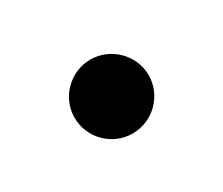

<svg xmlns="http://www.w3.org/2000/svg" viewBox="-44 -642 371 319"><g transform="rotate(-30 141.5 -482.0)"><path d="M141.3 -410.9C180 -410.9 212.4 -442.5 212.4 -481.9C212.4 -520.6 180 -552.6 141.3 -552.6C102.3 -552.6 70.3 -520.6 70.3 -481.9C70.3 -442.5 102.3 -410.9 141.3 -410.9Z"/></g></svg>

Font: Magic Ui Pro Medium
Style: Regular
Weight: 500
Designer: Stefan Endress, Andreas Faust
Version: Version 1.000;FEAKit 1.0